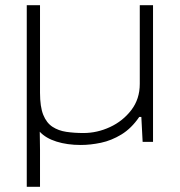

<svg xmlns="http://www.w3.org/2000/svg" viewBox="-20 -546 692 739"><path d="M83 173V-526H134V-189Q134 -135 146.5 -104Q159 -73 182 -58Q205 -43 235.5 -38.5Q266 -34 301 -34Q354 -34 403.5 -57Q453 -80 485.5 -122.5Q518 -165 518 -223V-526H569V0H529L524 -96H516Q486 -52 447.5 -28.5Q409 -5 368.5 3.5Q328 12 291 12Q239 12 197.5 -1Q156 -14 133 -39Q133 -27 133.5 -6.5Q134 14 134 31V173Z"/></svg>

Font: Archivo Expanded Thin
Style: Regular
Weight: 250
Width: 7
Designer: Hector Gatti
Foundry: Omnibus-Type
Version: Version 2.001